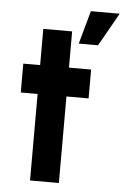

<svg xmlns="http://www.w3.org/2000/svg" viewBox="-54 -790 538 829"><g transform="rotate(5 215.5 -375.5)"><path d="M329 -375H233V0H108V-375H35V-500H108V-657H233V-500H329ZM266 -607 306 -751H431L349.5 -607Z"/></g></svg>

Font: Urbanist
Style: Bold
Weight: 700
Designer: Corey Hu
Foundry: Corey Hu
Version: Version 1.330; ttfautohint (v1.8.4.7-5d5b)